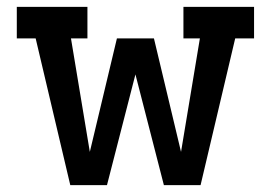

<svg xmlns="http://www.w3.org/2000/svg" viewBox="-20 -540 790 560"><path d="M185 0 84 -428H29V-520H235V-428H187L242 -97L321 -428H429L508 -97L563 -428H515V-520H721V-428H666L565 0H458L375 -323L292 0Z"/></svg>

Font: Iosevka Etoile Semibold
Style: Regular
Weight: 600
Designer: Belleve Invis
Foundry: Belleve Invis
Version: Version 22.1.2; ttfautohint (v1.8.4)